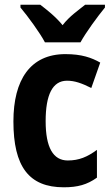

<svg xmlns="http://www.w3.org/2000/svg" viewBox="-20 -786 472 816"><path d="M171 -606H322C345 -648 394 -715 426 -754V-766H342C314 -743 276 -718 246 -679C216 -716 177 -746 151 -766H67V-754C99 -716 150 -646 171 -606ZM251 10C310 10 350 -1 392 -31V-149C351 -119 316 -104 268 -104C206 -104 174 -159 174 -271C174 -383 203 -443 265 -443C298 -443 328 -432 368 -412L406 -520C369 -541 327 -556 258 -556C109 -556 37 -447 37 -270C37 -78 103 10 251 10Z"/></svg>

Font: Noto Sans Telugu Condensed
Style: Bold
Weight: 700
Width: 3
Designer: Jelle Bosma - Monotype Design Team
Foundry: Monotype Imaging Inc.
Version: Version 2.005